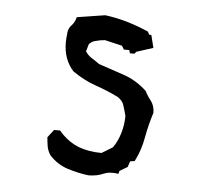

<svg xmlns="http://www.w3.org/2000/svg" viewBox="-40 -485 586 529"><g transform="rotate(5 253.0 -220.5)"><path d="M117.7 -114.7H134.3Q140.1 -107.9 144.5 -103.5Q165.5 -83 189.5 -73.7Q218.3 -63 253.4 -63L283.2 -81.1Q295.9 -98.6 303 -122.3Q310.1 -146 310.1 -170.4Q306.2 -185.5 301.8 -199.2Q298.3 -211.4 284.2 -220.7Q254.4 -235.4 221.7 -246.6Q189 -257.8 156.7 -280.3Q128.9 -311 128.9 -357.4Q128.9 -368.2 130.4 -379.4Q130.4 -396 140.6 -406.2Q148.4 -414.1 151.9 -426.3L152.8 -429.7L230.5 -441.9Q261.7 -438 292.5 -429Q323.2 -419.9 351.6 -407.2L356 -398.9H361.8L370.6 -363.8L324.7 -349.1L319.8 -343.3H307.6L304.7 -352.1H290L283.7 -362.3L235.8 -373.5Q223.1 -372.6 210.9 -369.1Q203.6 -367.7 199.7 -364.7Q194.8 -361.3 192.4 -358.4L186.5 -338.4Q192.9 -328.1 202.6 -321.8Q214.4 -314.5 225.1 -306.6Q258.8 -294.9 294.4 -283.2Q330.1 -271.5 359.9 -243.7Q365.7 -231.4 375.5 -219.2Q386.2 -205.1 386.2 -186.5V-185.5Q375.5 -151.9 369.1 -117.2Q362.8 -81.1 347.7 -51.3L346.2 -48.8L334 -46.9L328.6 -30.8L307.1 -18.1L304.7 -9.8Q293.9 -11.2 288.6 -11.2Q274.9 -11.2 264.6 -6.8Q246.1 1.5 222.7 1.5H222.2Q192.4 -2.4 165 -11.2Q135.7 -20.5 113.8 -44.4Q106.4 -55.7 104.2 -67.6Q102.1 -79.6 101.1 -93.3Z"/></g></svg>

Font: Bakudai
Style: Medium
Weight: 500
Version: Version 1.48